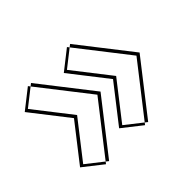

<svg xmlns="http://www.w3.org/2000/svg" viewBox="-110 -713 869 869"><g transform="rotate(-45 324.5 -278.0)"><path d="M295.5 -101 433.5 -278 295.5 -455 388.5 -528 583.5 -278 388.5 -28ZM138.5 -528 45.5 -455 183.5 -278 45.5 -101 138.5 -28 333.5 -278ZM315.5 -101 408.5 -28 603.5 -278 408.5 -528 315.5 -455 453.5 -278ZM158.5 -528 353.5 -278 158.5 -28 65.5 -101 203.5 -278 65.5 -455Z"/></g></svg>

Font: Hussar Plate
Style: Regular
Weight: 700
Foundry: Cannot Into Space Fonts
Version: Version 0.798247